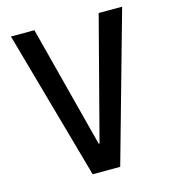

<svg xmlns="http://www.w3.org/2000/svg" viewBox="-109 -820 817 909"><g transform="rotate(-15 300.0 -365.0)"><path d="M233 0 28 -730H143L298 -132H302L458 -730H573L368 0Z"/></g></svg>

Font: M PLUS Code Latin 60 Medium
Style: Regular
Weight: 500
Width: 7
Monospace: yes
Designer: Coji Morishita
Foundry: UNDERFOREST DESIGN
Version: Version 1.005; ttfautohint (v1.8.3)